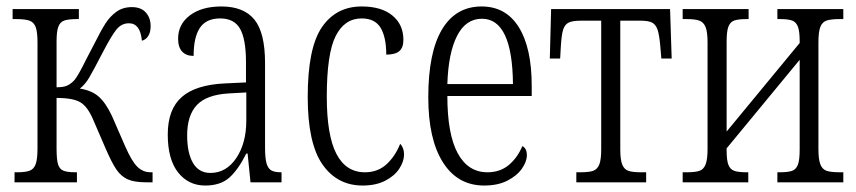

<svg xmlns="http://www.w3.org/2000/svg" viewBox="-20 -564 2648 594"><path d="M25 -31H33Q59 -31 72 -36Q85 -41 90.5 -56.5Q96 -72 96 -105V-433Q96 -465 90.5 -480Q85 -495 71.5 -500Q58 -505 29 -505H19V-536H224V-505H219Q192 -505 179 -500.5Q166 -496 160.5 -481.5Q155 -467 155 -436V-294Q177 -294 188.5 -299.5Q200 -305 211 -317Q223 -332 247 -381L270 -425Q292 -469 306 -491Q320 -513 340 -527.5Q360 -542 388 -542Q416 -542 431 -525.5Q446 -509 446 -483Q446 -464 438.5 -452.5Q431 -441 419 -438Q414 -492 379 -492Q356 -492 340.5 -473Q325 -454 299 -404Q269 -346 256 -324Q243 -302 227 -290Q264 -284 285.5 -265Q307 -246 326 -206L367 -112Q387 -66 404.5 -48.5Q422 -31 446 -31H452V0H432Q396 0 375.5 -9Q355 -18 340.5 -39Q326 -60 307 -104L269 -192Q252 -233 229.5 -247Q207 -261 155 -261V-105Q155 -71 159.5 -56Q164 -41 176 -36Q188 -31 214 -31H218V0H25Z M499 -148Q499 -226 542.5 -264Q586 -302 677 -306L741 -309V-372Q741 -442 723 -474.5Q705 -507 661 -507Q618 -507 598.5 -478Q579 -449 579 -391Q556 -391 543.5 -404.5Q531 -418 531 -444Q531 -489 567.5 -516.5Q604 -544 665 -544Q734 -544 767 -503.5Q800 -463 800 -369V-108Q800 -75 804.5 -59Q809 -43 819 -37Q829 -31 849 -31H851V0H755L746 -89H742Q717 -39 689.5 -14.5Q662 10 615 10Q563 10 531 -30.5Q499 -71 499 -148ZM742 -191V-278L688 -275Q619 -271 589 -239Q559 -207 559 -145Q559 -91 577 -60Q595 -29 631 -29Q680 -29 711 -75Q742 -121 742 -191Z M932 -264Q932 -416 976 -480Q1020 -544 1099 -544Q1160 -544 1194 -516Q1228 -488 1228 -441Q1228 -416 1215 -405.5Q1202 -395 1175 -395Q1175 -449 1157.5 -478Q1140 -507 1099 -507Q1046 -507 1018.5 -452.5Q991 -398 991 -265Q991 -146 1020.5 -88.5Q1050 -31 1109 -31Q1149 -31 1176 -56Q1203 -81 1218 -119Q1230 -107 1230 -86Q1230 -65 1215.5 -42.5Q1201 -20 1172 -5Q1143 10 1102 10Q1023 10 977.5 -55.5Q932 -121 932 -264Z M1305 -263Q1305 -402 1347.5 -473Q1390 -544 1470 -544Q1545 -544 1585 -480Q1625 -416 1625 -298V-267H1364Q1364 -149 1396 -90Q1428 -31 1488 -31Q1527 -31 1554 -53.5Q1581 -76 1596 -112Q1610 -105 1610 -84Q1610 -64 1594.5 -42Q1579 -20 1549.5 -5Q1520 10 1478 10Q1396 10 1350.5 -61.5Q1305 -133 1305 -263ZM1567 -304Q1565 -506 1471 -506Q1421 -506 1394 -453Q1367 -400 1364 -304Z M1763 -31H1775Q1802 -31 1815 -35.5Q1828 -40 1834 -55Q1840 -70 1840 -102V-500H1776Q1751 -500 1739 -494Q1727 -488 1722 -471.5Q1717 -455 1715 -419L1713 -383H1681L1685 -536H2053L2058 -383H2026L2023 -419Q2020 -455 2014.5 -471.5Q2009 -488 1997.5 -494Q1986 -500 1962 -500H1899V-102Q1899 -70 1905 -55Q1911 -40 1924 -35.5Q1937 -31 1963 -31H1979V0H1763Z M2092 -31H2104Q2131 -31 2144 -35.5Q2157 -40 2163 -55.5Q2169 -71 2169 -103V-433Q2169 -465 2163 -480Q2157 -495 2144 -500Q2131 -505 2104 -505H2092V-536H2296V-505H2291Q2264 -505 2251.5 -500.5Q2239 -496 2233.5 -481.5Q2228 -467 2228 -436V-157L2454 -431V-437Q2454 -467 2448.5 -481.5Q2443 -496 2430.5 -500.5Q2418 -505 2392 -505H2385V-536H2589V-505H2579Q2551 -505 2537.5 -500.5Q2524 -496 2518 -481Q2512 -466 2512 -433V-103Q2512 -71 2518 -55.5Q2524 -40 2537.5 -35.5Q2551 -31 2579 -31H2589V0H2385V-31H2392Q2418 -31 2430.5 -35.5Q2443 -40 2448.5 -54.5Q2454 -69 2454 -101V-379L2228 -105V-99Q2228 -68 2233.5 -54Q2239 -40 2251.5 -35.5Q2264 -31 2291 -31H2295V0H2092Z"/></svg>

Font: Noto Serif CondLight
Style: Regular
Weight: 300
Width: 3
Designer: Monotype Design Team
Foundry: Monotype Imaging Inc.
Version: Version 1.001